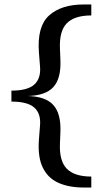

<svg xmlns="http://www.w3.org/2000/svg" viewBox="-20 -713 454 858"><path d="M354 125Q288 125 241 104Q194 83 171 35.5Q148 -12 154 -90L159 -154Q163 -206 133 -232.5Q103 -259 31 -259V-308Q103 -308 133 -335Q163 -362 159 -414L154 -478Q145 -595 199.5 -644Q254 -693 354 -693H388V-644Q313 -644 278.5 -609Q244 -574 248 -493L250 -443Q253 -362 218.5 -324Q184 -286 104 -284Q184 -282 218.5 -243.5Q253 -205 250 -124L248 -74Q244 6 278.5 41Q313 76 388 76V125Z"/></svg>

Font: Montagu Slab 144pt
Style: Regular
Weight: 400
Designer: Florian Karsten
Foundry: Florian Karsten
Version: Version 1.000; ttfautohint (v1.8.3)